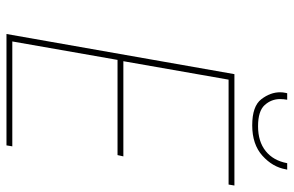

<svg xmlns="http://www.w3.org/2000/svg" viewBox="-177 -730 907 593"><g transform="rotate(90 276.5 -433.5)"><path d="M503 -863Q496 -822 461 -790.5Q426 -759 367 -759Q308 -759 286.5 -787Q265 -815 265 -845Q265 -854 267 -863L268 -867H288Q286 -855 286 -845Q286 -818 304.5 -797.5Q323 -777 370 -777Q417 -777 446.5 -800.5Q476 -824 484 -867H504ZM226 -686 169 -361H463L459 -343H165L108 -18H432L429 0H85L209 -704H553L550 -686Z"/></g></svg>

Font: Fz Poppins Thin
Style: Italic
Weight: 100
Italic angle: -10°
Designer: Ninad Kale (Devanagari), Jonny Pinhorn (Latin)
Foundry: Indian Type Foundry
Version: Vit hóa bi Vntype.Com & FontZin.Com